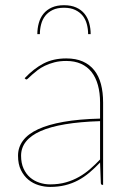

<svg xmlns="http://www.w3.org/2000/svg" viewBox="-20 -728 513 756"><path d="M374 -251Q216.5 -246 139.8 -211.8Q63 -177.5 63 -115Q63 -85.5 72.8 -64.2Q82.5 -43 98.5 -29.2Q114.5 -15.5 135 -8.8Q155.5 -2 177 -2Q211.5 -2 239.5 -10Q267.5 -18 291.2 -31.5Q315 -45 335.2 -62.8Q355.5 -80.5 374 -100ZM77 -420Q113 -458 151.5 -478Q190 -498 241 -498Q278.5 -498 305.8 -486Q333 -474 351 -451.5Q369 -429 377.5 -396.8Q386 -364.5 386 -324V0H384Q377 0 377 -8L374 -88Q353 -66 332 -48.2Q311 -30.5 287.5 -18Q264 -5.5 237 1.2Q210 8 177 8Q155 8 132.5 1.2Q110 -5.5 92 -20.2Q74 -35 62.5 -58.2Q51 -81.5 51 -115Q51 -148 70.5 -174.2Q90 -200.5 129.8 -219Q169.5 -237.5 230.2 -248.2Q291 -259 374 -261V-324Q374 -362.5 365.5 -393Q357 -423.5 340.5 -444.5Q324 -465.5 299 -476.8Q274 -488 241 -488Q215 -488 194 -482.5Q173 -477 156.5 -469Q140 -461 127.8 -451.5Q115.5 -442 106.5 -434Q97.5 -426 92 -420.5Q86.5 -415 84 -415Q82 -415 79 -418ZM232 -707.5Q260 -707.5 280 -698.5Q300 -689.5 312.8 -673.8Q325.5 -658 331.2 -637.2Q337 -616.5 337 -593.5H327Q327 -613.5 322 -632.5Q317 -651.5 305.8 -665.8Q294.5 -680 276.2 -688.8Q258 -697.5 232 -697.5Q205.5 -697.5 187.5 -688.8Q169.5 -680 158.2 -665.8Q147 -651.5 142 -632.5Q137 -613.5 137 -593.5H127Q127 -616.5 132.8 -637.2Q138.5 -658 151.2 -673.8Q164 -689.5 184 -698.5Q204 -707.5 232 -707.5Z"/></svg>

Font: Lato 2
Style: Regular
Weight: 100
Designer: Lukasz Dziedzic with Adam Twardoch and Botio Nikoltchev
Foundry: tyPoland Lukasz Dziedzic
Version: Version 2.015; 2015-08-06; http://www.latofonts.com/